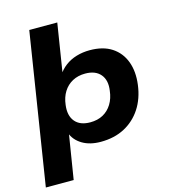

<svg xmlns="http://www.w3.org/2000/svg" viewBox="-127 -806 959 1086"><g transform="rotate(-15 352.5 -262.5)"><path d="M6 180 146 -705H310L263 -410L254 -409Q273 -440 302 -462Q331 -484 368 -495Q405 -506 446 -506Q524 -506 574.5 -473Q625 -440 647 -381.5Q669 -323 659 -246Q649 -168 611.5 -110.5Q574 -53 514 -21Q454 11 374 11Q310 11 266 -15.5Q222 -42 206 -87H212L169 180ZM345 -111Q388 -111 420 -128.5Q452 -146 472 -178.5Q492 -211 497 -255Q506 -315 476.5 -350Q447 -385 387 -385Q345 -385 312.5 -367.5Q280 -350 260 -318Q240 -286 235 -242Q227 -181 256 -146Q285 -111 345 -111Z"/></g></svg>

Font: Nunito Sans 10pt SemiExpanded ExtraBold
Style: Italic
Weight: 800
Width: 6
Italic angle: -9°
Designer: Vernon Adams
Foundry: Vernon Adams
Version: Version 3.101;gftools[0.9.27]